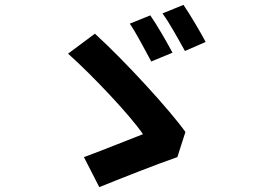

<svg xmlns="http://www.w3.org/2000/svg" viewBox="-20 -782 1040 787"><path d="M596 -719 512 -685C539 -646 577 -572 600 -530L687 -566C667 -604 623 -681 596 -719ZM732 -762 646 -727C675 -688 714 -616 738 -573L823 -610C803 -648 759 -723 732 -762ZM707 -138 740 -241C676 -331 493 -531 369 -644L259 -562C354 -478 515 -308 566 -232C509 -210 385 -160 324 -138L387 -15C461 -45 625 -110 707 -138Z"/></svg>

Font: Noto Sans TC
Style: Bold
Weight: 700
Designer: Ryoko NISHIZUKA 西塚涼子 (kana, bopomofo & ideographs); Paul D. Hunt (Latin, Greek & Cyrillic); Sandoll Communications 산돌커뮤니
Foundry: Adobe
Version: Version 2.004;hotconv 1.0.118;makeotfexe 2.5.65603